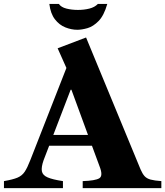

<svg xmlns="http://www.w3.org/2000/svg" viewBox="-40 -976 856 996"><path d="M-19.5 0V-36.5Q27 -44.5 50.8 -54.5Q74.5 -64.5 88.2 -85.2Q102 -106 117.5 -146L304.5 -623.5L259 -725.5L406.5 -781.5L689.5 -96.5Q699 -74.5 710 -62.2Q721 -50 741 -44.5Q761 -39 797 -36.5V0H389V-36.5Q453.5 -38.5 474.8 -51Q496 -63.5 476.5 -113L437 -220H215L186 -144.5Q173.5 -108.5 177.2 -87.8Q181 -67 207 -55.8Q233 -44.5 286.5 -36.5V0ZM326.5 -510.5 236.5 -276H416.5L330.5 -510.5ZM361 -821.5Q330.5 -821.5 299 -834Q267.5 -846.5 244.8 -876Q222 -905.5 216 -955.5H265.5Q277 -938.5 304.5 -931.5Q332 -924.5 364.5 -924.5Q396 -924.5 423.8 -931.5Q451.5 -938.5 467.5 -955.5H516.5Q499.5 -895.5 471.5 -867Q443.5 -838.5 413.8 -830Q384 -821.5 361 -821.5Z"/></svg>

Font: Libre Caslon Text
Style: Bold
Weight: 700
Designer: Pablo Impallari, Rodrigo Fuenzalida, Katja Schimmel
Foundry: Pablo Impallari, Rodrigo Fuenzalida
Version: Version 2.000